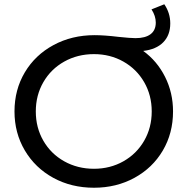

<svg xmlns="http://www.w3.org/2000/svg" viewBox="-20 -873 880 901"><path d="M792 -350Q792 -248 744 -166.5Q696 -85 611 -38.5Q526 8 421 8Q315 8 230 -38.5Q145 -85 96.5 -167Q48 -249 48 -350Q48 -452 96.5 -533.5Q145 -615 231 -661.5Q317 -708 424 -708Q470 -708 536 -700Q592 -694 616 -694Q662 -694 686.5 -712.5Q711 -731 711 -767Q711 -798 691 -829L751 -853Q779 -812 779 -763Q779 -708 746 -674.5Q713 -641 652 -634Q717 -587 754.5 -512.5Q792 -438 792 -350ZM692 -350Q692 -426 656.5 -487.5Q621 -549 559 -584Q497 -619 421 -619Q344 -619 281.5 -584Q219 -549 183.5 -487.5Q148 -426 148 -350Q148 -274 183.5 -212.5Q219 -151 281.5 -116Q344 -81 421 -81Q497 -81 559 -116Q621 -151 656.5 -212.5Q692 -274 692 -350Z"/></svg>

Font: Idrija
Style: Regular
Weight: 500
Designer: Julieta Ulanovsky
Foundry: Julieta Ulanovsky
Version: Version 7.200